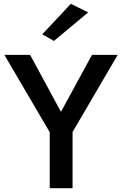

<svg xmlns="http://www.w3.org/2000/svg" viewBox="-20 -988 641 1008"><path d="M263 -773 443 -923 352 -968 202 -808ZM241 -294V0H361V-295L598 -700H463L300 -401L138 -700H3Z"/></svg>

Font: NM-font
Style: Medium
Weight: 500
Designer: ""
Foundry: ""
Version: ""